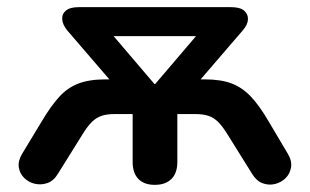

<svg xmlns="http://www.w3.org/2000/svg" viewBox="-20 -509 866 537"><path d="M413 8Q383 8 367 -8.5Q351 -25 351 -56V-190H301Q279 -190 264 -185Q249 -180 236.5 -167.5Q224 -155 210 -132L142 -23Q130 -3 112.5 3Q95 9 77.5 5Q60 1 47.5 -11.5Q35 -24 32.5 -41.5Q30 -59 42 -79L97 -170Q122 -212 145 -237.5Q168 -263 198.5 -275Q229 -287 275 -287H334L316 -252L168 -424Q155 -440 154 -455Q153 -470 164.5 -479.5Q176 -489 200 -489H626Q651 -489 662.5 -479.5Q674 -470 673.5 -455Q673 -440 659 -424L511 -252L492 -287H552Q598 -287 628 -275.5Q658 -264 682 -238.5Q706 -213 731 -170L785 -79Q797 -59 794 -41Q791 -23 779 -11Q767 1 749.5 5.5Q732 10 714.5 3.5Q697 -3 685 -23L617 -132Q603 -155 590.5 -167.5Q578 -180 563 -185Q548 -190 526 -190H476V-56Q476 -25 459.5 -8.5Q443 8 413 8ZM412 -274H414L559 -444V-408H267V-444Z"/></svg>

Font: Nunito ExtraLight
Style: Regular
Weight: 200
Designer: Vernon Adams
Foundry: Vernon Adams
Version: Version 3.602